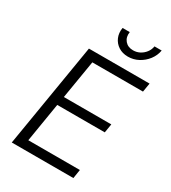

<svg xmlns="http://www.w3.org/2000/svg" viewBox="-222 -1051 1040 1165"><g transform="rotate(30 298.0 -469.0)"><path d="M50.8 0 171.4 -727.5H596.2L585.9 -665.5H231L186.5 -397H519L508.8 -335.4H175.8L130.9 -62H492.2L482.4 0ZM399.9 -803.2Q361.3 -803.2 333.3 -821.5Q305.2 -839.8 292.2 -870.4Q279.3 -900.9 285.6 -938H335.9Q330.1 -900.9 350.6 -876.5Q371.1 -852.1 408.2 -852.1Q433.1 -852.1 454.3 -863.3Q475.6 -874.5 490.5 -894Q505.4 -913.6 509.3 -938H559.6Q553.2 -900.9 529.8 -870.1Q506.3 -839.4 472.4 -821.3Q438.5 -803.2 399.9 -803.2Z"/></g></svg>

Font: Inter Light
Style: Italic
Weight: 300
Italic angle: -9.3988°
Designer: Rasmus Andersson
Foundry: rsms
Version: Version 4.001;git-66647c0bb